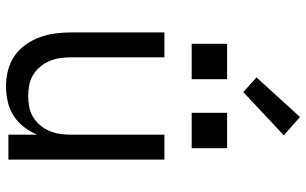

<svg xmlns="http://www.w3.org/2000/svg" viewBox="-210 -802 1020 640"><g transform="rotate(90 300.0 -482.0)"><path d="M268 8Q242 8 215.5 1.5Q189 -5 167 -20Q145 -35 129 -57.5Q113 -80 104 -105Q95 -130 91.5 -156.5Q88 -183 88 -210V-520H171V-210Q171 -192 173.5 -173.5Q176 -155 183 -138Q190 -121 202 -106.5Q214 -92 229.5 -82.5Q245 -73 263.5 -69.5Q282 -66 300 -66Q318 -66 336.5 -69.5Q355 -73 370.5 -82.5Q386 -92 398 -106.5Q410 -121 417 -138Q424 -155 426.5 -173.5Q429 -192 429 -210V-520H512V0H429V-96Q419 -72 403 -51.5Q387 -31 366 -17.5Q345 -4 319.5 2Q294 8 268 8ZM356 -611V-729H474V-611ZM126 -611V-729H244V-611ZM287 -783 238 -827 370 -972 431 -918Z"/></g></svg>

Font: Nova
Style: Regular
Weight: 400
Monospace: yes
Designer: Belleve Invis
Foundry: Belleve Invis
Version: Version 24.1.4; ttfautohint (v1.8.4)